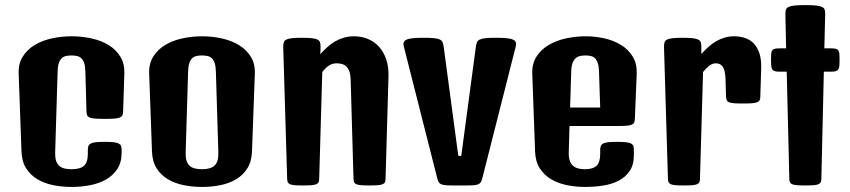

<svg xmlns="http://www.w3.org/2000/svg" viewBox="-20 -737 3376 763"><path d="M54.2 -444.3Q52.7 -483.4 70.1 -511.5Q87.4 -539.6 116.9 -557.6Q146.5 -575.7 185.1 -584.2Q223.6 -592.8 264.2 -592.8Q305.7 -592.8 344.2 -584.2Q382.8 -575.7 412.1 -557.6Q441.4 -539.6 458.5 -511.5Q475.6 -483.4 474.1 -444.3L469.2 -292.5Q468.8 -283.2 465.8 -277.8Q462.9 -272.5 455.1 -269.5Q447.3 -266.6 433.1 -265.6Q418.9 -264.6 396.5 -264.6Q373.5 -264.6 359.4 -265.6Q345.2 -266.6 337.4 -269.5Q329.6 -272.5 326.9 -277.8Q324.2 -283.2 323.7 -292.5L319.3 -452.6Q318.8 -473.1 314.7 -485.8Q310.5 -498.5 303.2 -505.4Q295.9 -512.2 286.1 -514.4Q276.4 -516.6 264.2 -516.6Q252 -516.6 242.2 -514.4Q232.4 -512.2 225.1 -505.4Q217.8 -498.5 213.6 -485.8Q209.5 -473.1 209 -452.6L199.2 -130.9Q198.7 -112.3 202.4 -99.6Q206.1 -86.9 214.1 -79.1Q222.2 -71.3 234.6 -67.9Q247.1 -64.5 264.2 -64.5Q298.3 -64.5 313.7 -78.1Q329.1 -91.8 329.1 -126.5V-141.6Q329.1 -150.9 331.5 -157Q334 -163.1 341.1 -166.7Q348.1 -170.4 361.3 -171.9Q374.5 -173.3 396.5 -173.3Q418 -173.3 431.2 -171.9Q444.3 -170.4 451.4 -166.7Q458.5 -163.1 460.9 -157.2Q463.4 -151.4 463.4 -142.1V-130.4Q463.4 -91.8 446.3 -65.7Q429.2 -39.6 401.4 -23.7Q373.5 -7.8 337.9 -1Q302.2 5.9 264.6 5.9Q226.6 5.9 191.4 -1.2Q156.2 -8.3 128.7 -24.7Q101.1 -41 84 -67.9Q66.9 -94.7 65.4 -134.8Z M572.8 -444.3Q571.3 -483.4 588.6 -511.5Q606 -539.6 635.5 -557.6Q665 -575.7 703.6 -584.2Q742.2 -592.8 782.7 -592.8Q823.2 -592.8 861.8 -584.2Q900.4 -575.7 929.9 -557.6Q959.5 -539.6 976.8 -511.5Q994.1 -483.4 992.7 -444.3L981.4 -135.3Q980 -95.2 962.9 -68.1Q945.8 -41 918.5 -24.7Q891.1 -8.3 856 -1.2Q820.8 5.9 783.2 5.9Q745.1 5.9 710 -1.2Q674.8 -8.3 647.2 -24.7Q619.6 -41 602.5 -67.9Q585.4 -94.7 584 -134.8ZM717.8 -130.9Q717.3 -112.3 720.9 -99.6Q724.6 -86.9 732.7 -79.1Q740.7 -71.3 753.2 -67.9Q765.6 -64.5 782.7 -64.5Q816.9 -64.5 832.8 -79.1Q848.6 -93.8 847.7 -131.3L837.9 -452.6Q837.4 -473.1 833.3 -485.8Q829.1 -498.5 821.8 -505.4Q814.5 -512.2 804.7 -514.4Q794.9 -516.6 782.7 -516.6Q770.5 -516.6 760.7 -514.4Q751 -512.2 743.7 -505.4Q736.3 -498.5 732.2 -485.8Q728 -473.1 727.5 -452.6Z M1105.5 -551.3Q1105.5 -561.5 1107.7 -568.6Q1109.9 -575.7 1117.4 -579.6Q1125 -583.5 1139.9 -585.2Q1154.8 -586.9 1179.7 -586.9Q1204.6 -586.9 1219.5 -585.2Q1234.4 -583.5 1241.9 -579.6Q1249.5 -575.7 1251.7 -568.6Q1253.9 -561.5 1253.9 -551.3L1252.9 -521.5Q1266.6 -537.1 1281 -550Q1295.4 -563 1311.8 -572.5Q1328.1 -582 1346.7 -587.4Q1365.2 -592.8 1387.2 -592.8Q1417 -592.8 1442.6 -582Q1468.3 -571.3 1486.6 -550.8Q1504.9 -530.3 1514.9 -501Q1524.9 -471.7 1523.9 -434.6L1512.2 -27.8Q1512.2 -18.6 1509.8 -13.2Q1507.3 -7.8 1500.5 -4.9Q1493.7 -2 1481.2 -1Q1468.8 0 1448.2 0Q1427.7 0 1415.3 -1Q1402.8 -2 1396.2 -4.9Q1389.6 -7.8 1387.2 -13.2Q1384.8 -18.6 1384.8 -27.8L1373.5 -420.4Q1373 -439.5 1368.7 -452.1Q1364.3 -464.8 1356.9 -472.2Q1349.6 -479.5 1339.6 -482.4Q1329.6 -485.4 1317.9 -485.4Q1299.3 -485.4 1285.2 -475.1Q1271 -464.8 1260.7 -450.7L1248.5 -27.8Q1248.5 -18.6 1246.1 -13.2Q1243.7 -7.8 1236.8 -4.9Q1230 -2 1217.5 -1Q1205.1 0 1184.6 0Q1164.1 0 1151.6 -1Q1139.2 -2 1132.6 -4.9Q1126 -7.8 1123.5 -13.2Q1121.1 -18.6 1121.1 -27.8Z M1585 -551.3Q1582 -561.5 1584.2 -568.4Q1586.4 -575.2 1595.2 -579.3Q1604 -583.5 1620.8 -585.2Q1637.7 -586.9 1664.1 -586.9Q1690.4 -586.9 1705.6 -585.2Q1720.7 -583.5 1728.5 -579.6Q1736.3 -575.7 1739 -568.6Q1741.7 -561.5 1743.2 -551.3L1801.3 -117.2H1813L1871.1 -551.3Q1872.6 -561.5 1875.2 -568.6Q1877.9 -575.7 1885.7 -579.6Q1893.6 -583.5 1908.7 -585.2Q1923.8 -586.9 1950.2 -586.9Q1976.6 -586.9 1993.4 -585.2Q2010.3 -583.5 2019 -579.3Q2027.8 -575.2 2030 -568.4Q2032.2 -561.5 2029.3 -551.3L1896.5 -27.8Q1894 -19 1891.1 -13.7Q1888.2 -8.3 1881.6 -5.1Q1875 -2 1863.5 -1Q1852.1 0 1833 0H1781.2Q1762.2 0 1750.7 -1Q1739.3 -2 1732.7 -5.1Q1726.1 -8.3 1723.1 -13.7Q1720.2 -19 1717.8 -27.8Z M2095.2 -444.3Q2093.8 -483.4 2111.6 -511.5Q2129.4 -539.6 2159.4 -557.6Q2189.5 -575.7 2228.3 -584.2Q2267.1 -592.8 2307.6 -592.8Q2346.2 -592.8 2383.3 -584.2Q2420.4 -575.7 2449.2 -557.6Q2478 -539.6 2494.9 -511.5Q2511.7 -483.4 2510.3 -444.3L2502.9 -264.2Q2502.4 -254.9 2499.8 -249.5Q2497.1 -244.1 2489.7 -241.2Q2482.4 -238.3 2469 -237.3Q2455.6 -236.3 2433.6 -236.3H2243.2L2240.2 -130.9Q2239.7 -112.3 2243.9 -99.6Q2248 -86.9 2256.3 -79.1Q2264.6 -71.3 2276.9 -67.9Q2289.1 -64.5 2304.7 -64.5Q2335.9 -64.5 2350.6 -78.1Q2365.2 -91.8 2365.2 -126.5V-141.6Q2365.2 -150.9 2367.7 -157Q2370.1 -163.1 2377.2 -166.7Q2384.3 -170.4 2397.5 -171.9Q2410.6 -173.3 2432.6 -173.3Q2454.1 -173.3 2467.3 -171.9Q2480.5 -170.4 2487.5 -166.7Q2494.6 -163.1 2496.8 -157.2Q2499 -151.4 2499 -142.1V-120.6Q2499 -82 2482.4 -57.6Q2465.8 -33.2 2438.7 -19Q2411.6 -4.9 2376.7 0.5Q2341.8 5.9 2305.2 5.9Q2268.1 5.9 2232.9 -1.2Q2197.8 -8.3 2170.2 -24.7Q2142.6 -41 2125.2 -67.9Q2107.9 -94.7 2106.4 -134.8ZM2365.2 -309.6 2360.4 -452.6Q2359.9 -473.1 2355.7 -485.8Q2351.6 -498.5 2344.5 -505.4Q2337.4 -512.2 2327.9 -514.4Q2318.4 -516.6 2307.6 -516.6Q2295.4 -516.6 2285.2 -514.4Q2274.9 -512.2 2267.3 -505.4Q2259.8 -498.5 2255.1 -485.8Q2250.5 -473.1 2250 -452.6L2245.6 -309.6Z M2618.7 -551.3Q2618.7 -561.5 2620.8 -568.6Q2623 -575.7 2630.6 -579.6Q2638.2 -583.5 2653.1 -585.2Q2668 -586.9 2692.9 -586.9Q2717.8 -586.9 2732.4 -585.2Q2747.1 -583.5 2754.9 -579.6Q2762.7 -575.7 2764.9 -568.6Q2767.1 -561.5 2767.1 -551.3V-522.5Q2780.8 -537.6 2795.2 -550.5Q2809.6 -563.5 2825.4 -572.8Q2841.3 -582 2859.1 -587.4Q2877 -592.8 2897.5 -592.8Q2920.9 -592.8 2941.2 -585.9Q2961.4 -579.1 2975.8 -564Q2990.2 -548.8 2998 -524.7Q3005.9 -500.5 3004.9 -465.8L3001.5 -353.5Q3001.5 -344.2 2998.8 -338.9Q2996.1 -333.5 2988.8 -330.6Q2981.4 -327.6 2968 -326.7Q2954.6 -325.7 2932.6 -325.7Q2910.6 -325.7 2897.5 -326.7Q2884.3 -327.6 2877.2 -330.6Q2870.1 -333.5 2867.9 -338.9Q2865.7 -344.2 2865.2 -353.5L2863.3 -420.4Q2862.8 -439.5 2859.9 -452.1Q2856.9 -464.8 2851.8 -472.2Q2846.7 -479.5 2839.8 -482.4Q2833 -485.4 2824.2 -485.4Q2810.1 -485.4 2797.1 -474.6Q2784.2 -463.9 2773.9 -450.7L2761.7 -27.8Q2761.7 -18.6 2759.3 -13.2Q2756.8 -7.8 2750 -4.9Q2743.2 -2 2730.7 -1Q2718.3 0 2697.8 0Q2677.2 0 2664.8 -1Q2652.3 -2 2645.8 -4.9Q2639.2 -7.8 2636.7 -13.2Q2634.3 -18.6 2634.3 -27.8Z M3106.4 -452.1H3079.1Q3066.4 -452.1 3059.3 -454.1Q3052.2 -456.1 3048.8 -461.4Q3045.4 -466.8 3044.7 -476.3Q3043.9 -485.8 3043.9 -501Q3043.9 -514.6 3044.7 -523.2Q3045.4 -531.7 3048.8 -536.6Q3052.2 -541.5 3059.3 -543.2Q3066.4 -544.9 3079.1 -544.9H3104L3101.1 -681.2Q3101.1 -691.4 3103.3 -698.5Q3105.5 -705.6 3113.8 -709.5Q3122.1 -713.4 3137.9 -715.1Q3153.8 -716.8 3180.2 -716.8Q3206.5 -716.8 3222.4 -715.1Q3238.3 -713.4 3246.6 -709.5Q3254.9 -705.6 3257.1 -698.5Q3259.3 -691.4 3259.3 -681.2L3255.9 -544.9H3281.2Q3293.9 -544.9 3301 -543.2Q3308.1 -541.5 3311.5 -536.6Q3314.9 -531.7 3315.7 -523.2Q3316.4 -514.6 3316.4 -501Q3316.4 -485.8 3315.7 -476.3Q3314.9 -466.8 3311.5 -461.4Q3308.1 -456.1 3301 -454.1Q3293.9 -452.1 3281.2 -452.1H3253.9L3244.1 -27.8Q3244.1 -18.6 3241.7 -13.2Q3239.3 -7.8 3232.4 -4.9Q3225.6 -2 3213.1 -1Q3200.7 0 3180.2 0Q3159.7 0 3147.2 -1Q3134.8 -2 3128.2 -4.9Q3121.6 -7.8 3119.1 -13.2Q3116.7 -18.6 3116.7 -27.8Z"/></svg>

Font: Denk One
Style: Regular
Weight: 400
Designer: Irina Smirnova
Foundry: Irina Smirnova
Version: Version 1.002